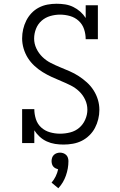

<svg xmlns="http://www.w3.org/2000/svg" viewBox="-20 -763 640 1024"><path d="M319 8Q296 8 273.5 4.5Q251 1 230 -8.5Q209 -18 192 -33.5Q175 -49 163 -68V0H98V-181H163Q163 -154 171.5 -127.5Q180 -101 200 -83Q220 -65 246.5 -57.5Q273 -50 300 -50Q328 -50 355 -57Q382 -64 402.5 -81.5Q423 -99 434.5 -125Q446 -151 446 -178Q446 -206 434 -231.5Q422 -257 402 -276Q382 -295 357 -307.5Q332 -320 306.5 -330.5Q281 -341 256 -352.5Q231 -364 207.5 -378.5Q184 -393 163.5 -412Q143 -431 128.5 -454Q114 -477 106 -504Q98 -531 98 -558Q98 -583 103.5 -607Q109 -631 120 -653Q131 -675 148 -693Q165 -711 187 -722.5Q209 -734 233 -738.5Q257 -743 282 -743Q305 -743 327.5 -739.5Q350 -736 370.5 -726Q391 -716 408 -701Q425 -686 437 -667V-735H502V-554H437Q437 -581 428.5 -607Q420 -633 400 -651.5Q380 -670 353.5 -677.5Q327 -685 300 -685Q274 -685 248 -677.5Q222 -670 202 -652.5Q182 -635 172 -609.5Q162 -584 162 -557Q162 -530 174 -504.5Q186 -479 206 -459.5Q226 -440 250.5 -427.5Q275 -415 300.5 -404.5Q326 -394 351.5 -383Q377 -372 400 -357Q423 -342 443.5 -323.5Q464 -305 479 -281.5Q494 -258 502 -231.5Q510 -205 510 -177Q510 -152 504 -127.5Q498 -103 486.5 -81Q475 -59 456.5 -41Q438 -23 416 -12Q394 -1 369 3.5Q344 8 319 8ZM291 241 255 211Q268 196 277 177.5Q286 159 290 140Q290 140 290 140Q290 140 290 140Q283 138 276 134.5Q269 131 264 125Q259 119 257 111Q255 103 255 96Q255 87 258 78Q261 69 267.5 63Q274 57 282.5 54Q291 51 300 51Q309 51 317.5 54Q326 57 332.5 63Q339 69 342 78Q345 87 345 96Q345 135 331.5 173.5Q318 212 291 241Z"/></svg>

Font: Iosevka Curly Slab LtEx
Style: Regular
Weight: 300
Width: 7
Monospace: yes
Designer: Belleve Invis
Foundry: Belleve Invis
Version: Version 11.1.0; ttfautohint (v1.8.3)